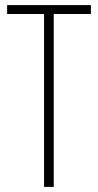

<svg xmlns="http://www.w3.org/2000/svg" viewBox="-20 -785 385 754"><path d="M191 -51H153V-730H8V-765H337V-730H191Z"/></svg>

Font: Noto Sans Tamil UI ExtraCondensed ExtraLight
Style: Regular
Weight: 200
Width: 2
Designer: Jelle Bosma - Monotype Design Team
Foundry: Monotype Imaging Inc.
Version: Version 2.004; ttfautohint (v1.8.4.7-5d5b)